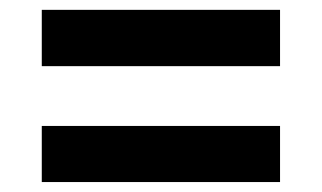

<svg xmlns="http://www.w3.org/2000/svg" viewBox="-20 -489 647 386"><path d="M64 -356V-469.2H543V-356ZM64 -123V-235.8H543V-123Z"/></svg>

Font: Uncut Sans
Style: Bold
Weight: 700
Designer: Kasper Nordkvist
Foundry: UNCUT.wtf
Version: Version 1.304;Glyphs 3.2 (3246)